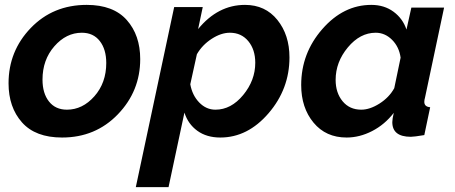

<svg xmlns="http://www.w3.org/2000/svg" viewBox="-20 -553 1862 786"><path d="M15 -212Q15 -344 106 -438.5Q197 -533 335 -533Q444 -533 499 -471Q554 -409 554 -311Q554 -180 462.5 -85Q371 10 234 10Q125 10 70 -52Q15 -114 15 -212ZM415 -295Q415 -351 388.5 -385Q362 -419 315 -419Q251 -419 202.5 -363.5Q154 -308 154 -227Q154 -171 180.5 -137.5Q207 -104 254 -104Q318 -104 366.5 -159Q415 -214 415 -295Z M693 -524H810L791 -434Q872 -533 983 -533Q1066 -533 1115.5 -471.5Q1165 -410 1165 -318Q1165 -189 1079.5 -89.5Q994 10 882 10Q826 10 788 -17.5Q750 -45 735 -92L670 213H536ZM1025 -296Q1025 -350 996.5 -384.5Q968 -419 921 -419Q885 -419 846.5 -394Q808 -369 786 -331L759 -208Q767 -163 795.5 -133.5Q824 -104 862 -104Q926 -104 975.5 -164Q1025 -224 1025 -296Z M1213 -205Q1213 -335 1299.5 -434Q1386 -533 1500 -533Q1553 -533 1591 -505Q1629 -477 1644 -432L1664 -522H1798L1720 -154Q1717 -144 1717 -136Q1717 -116 1741 -114L1717 0Q1675 7 1662 7Q1586 7 1586 -53Q1586 -66 1592 -91Q1555 -43 1503.5 -16.5Q1452 10 1399 10Q1314 10 1263.5 -51Q1213 -112 1213 -205ZM1594 -192 1620 -317Q1614 -361 1585 -390Q1556 -419 1518 -419Q1454 -419 1404 -359Q1354 -299 1354 -226Q1354 -173 1382.5 -138.5Q1411 -104 1459 -104Q1494 -104 1533.5 -129Q1573 -154 1594 -192Z"/></svg>

Font: Raleway-v4020
Style: Bold Italic
Weight: 700
Italic angle: -12°
Designer: Matt McInerney, Pablo Impallari, Rodrigo Fuenzalida
Foundry: Matt McInerney, Pablo Impallari, Rodrigo Fuenzalida
Version: Version 4.020;PS 004.020;hotconv 1.0.88;makeotf.lib2.5.64775